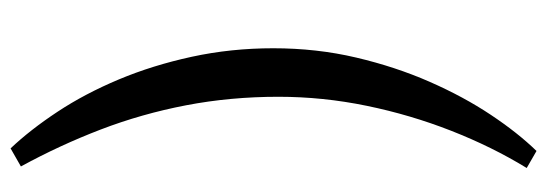

<svg xmlns="http://www.w3.org/2000/svg" viewBox="-364 -492 1059 372"><g transform="rotate(90 166.0 -306.5)"><path d="M268 203Q232 165 197 112Q162 59 134.5 -6.5Q107 -72 90.5 -148Q74 -224 74 -306Q74 -390 92 -466.5Q110 -543 139 -609Q168 -675 203 -727.5Q238 -780 273 -816L306 -797Q265 -730 234 -651Q203 -572 185.5 -487Q168 -402 168 -316Q168 -223 184.5 -137Q201 -51 231.5 28.5Q262 108 303 183Z"/></g></svg>

Font: Literata 18pt
Style: Regular
Weight: 400
Designer: Latin by Veronika Burian and Jose Scaglione. Greek by Irene Vlachou. Cyrillic by Vera Evstafieva.
Foundry: TypeTogether
Version: Version 3.103;gftools[0.9.29]